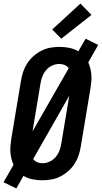

<svg xmlns="http://www.w3.org/2000/svg" viewBox="-32 -1007 573 1081"><path d="M60 54 -12 19 44 -79Q37 -95 32.5 -113.5Q28 -132 26.5 -150.5Q25 -169 27 -188.5Q29 -208 32 -228L86 -552Q90 -578 98.5 -603Q107 -628 121.5 -650.5Q136 -673 157 -691.5Q178 -710 202 -722Q226 -734 252 -738.5Q278 -743 303 -743Q332 -743 359 -737.5Q386 -732 409 -718L450 -789L521 -754L465 -656Q472 -640 476.5 -621.5Q481 -603 482.5 -584.5Q484 -566 482 -546.5Q480 -527 477 -507L423 -183Q419 -157 410.5 -132Q402 -107 387.5 -84.5Q373 -62 352 -43.5Q331 -25 307 -13Q283 -1 257 3.5Q231 8 206 8Q178 8 150.5 2.5Q123 -3 100 -17ZM151 -267 355 -623Q346 -635 332 -641Q318 -647 302 -647Q282 -647 262 -638Q242 -629 228 -612.5Q214 -596 206.5 -576.5Q199 -557 196 -537ZM207 -88Q227 -88 247 -97Q267 -106 281 -122.5Q295 -139 302.5 -158.5Q310 -178 313 -198L358 -468L155 -112Q163 -100 177 -94Q191 -88 207 -88ZM313 -789 262 -841 421 -987 483 -923Z"/></svg>

Font: Iosevka SS04
Style: Bold Italic
Weight: 700
Italic angle: -9°
Monospace: yes
Designer: Belleve Invis
Foundry: Belleve Invis
Version: Version 19.0.0; ttfautohint (v1.8.4)